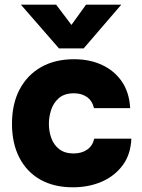

<svg xmlns="http://www.w3.org/2000/svg" viewBox="-20 -789 605 817"><path d="M290 8Q210 8 152 -24.5Q94 -57 62.5 -118Q31 -179 31 -262Q31 -347 63.5 -408.5Q96 -470 155 -503.5Q214 -537 295 -537Q362 -537 414.5 -512.5Q467 -488 498.5 -442Q530 -396 534 -329H380Q372 -361 349.5 -376.5Q327 -392 295 -392Q254 -392 230.5 -371.5Q207 -351 197.5 -321Q188 -291 188 -262Q188 -230 198.5 -201Q209 -172 232.5 -154Q256 -136 293 -136Q327 -136 350.5 -152Q374 -168 381 -199H539Q536 -131 501.5 -85Q467 -39 412 -15.5Q357 8 290 8ZM231 -583 69 -769H219L284 -683L346 -769H496L336 -583Z"/></svg>

Font: Onest ExtraBold
Style: Regular
Weight: 800
Designer: Dmitri Voloshin, Andrey Kudryavtsev
Foundry: Dmitri Voloshin, Andrey Kudryavtsev
Version: Version 1.000;gftools[0.9.33]